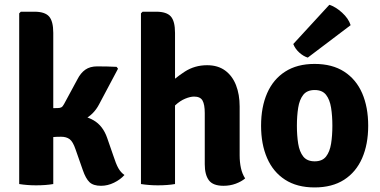

<svg xmlns="http://www.w3.org/2000/svg" viewBox="-20 -786 1624 820"><path d="M207.5 0Q175.5 5.5 134 5.5Q96.5 5.5 62 0V-729L69 -736H127Q171.5 -736 189.5 -715.8Q207.5 -695.5 207.5 -645.5ZM463.5 -122.5Q475.5 -85 485.8 -67.2Q496 -49.5 511.5 -38.5Q494 -19 467 -5.8Q440 7.5 411.5 7.5Q378.5 7.5 362.2 -8Q346 -23.5 333.5 -60L302.5 -148.5Q291.5 -181 277.5 -191.5Q263.5 -202 241 -202Q220.5 -202 204.8 -200.5Q189 -199 172 -196.5L132.5 -192V-295H286Q340.5 -295 380 -272Q419.5 -249 437.5 -197.5ZM403 -340Q380.5 -297 339.2 -275.8Q298 -254.5 236 -254.5H150V-323L226 -324.5Q236.5 -324.5 242.2 -327.8Q248 -331 253.5 -341.5L310.5 -447Q324.5 -474.5 344.5 -488.5Q364.5 -502.5 395 -502.5Q418.5 -502.5 438 -502Q457.5 -501.5 478 -500.5L484 -492.5Z M727.5 0Q695.5 5.5 654 5.5Q617.5 5.5 582 0V-729L589 -736H647Q691.5 -736 709.5 -715.8Q727.5 -695.5 727.5 -645.5ZM1003.5 -122.5Q1003.5 -93.5 1009 -68.2Q1014.5 -43 1027 -24Q1011 -10.5 986.8 -1.5Q962.5 7.5 934.5 7.5Q889.5 7.5 872 -16.2Q854.5 -40 854.5 -84.5V-303Q854.5 -339.5 845 -356.5Q835.5 -373.5 809 -373.5Q792.5 -373.5 770.8 -364.5Q749 -355.5 728.2 -336.2Q707.5 -317 692 -286V-417.5Q726.5 -452.5 769 -480Q811.5 -507.5 864.5 -507.5Q910.5 -507.5 941.5 -484.8Q972.5 -462 988 -422.2Q1003.5 -382.5 1003.5 -331Z M1552.5 -249Q1552.5 -169.5 1526.5 -110.2Q1500.5 -51 1449.5 -18.2Q1398.5 14.5 1323.5 14.5Q1248.5 14.5 1197.5 -18.5Q1146.5 -51.5 1120.8 -110.8Q1095 -170 1095 -249Q1095 -329 1121 -388.2Q1147 -447.5 1198 -480.2Q1249 -513 1323.5 -513Q1399 -513 1450 -480Q1501 -447 1526.8 -387.8Q1552.5 -328.5 1552.5 -249ZM1248 -249Q1248 -207 1253.5 -172.5Q1259 -138 1275.2 -117.5Q1291.5 -97 1324 -97Q1356.5 -97 1372.5 -117.5Q1388.5 -138 1394 -172.5Q1399.5 -207 1399.5 -249Q1399.5 -291 1394 -325.8Q1388.5 -360.5 1372.5 -381Q1356.5 -401.5 1324 -401.5Q1291.5 -401.5 1275.2 -381Q1259 -360.5 1253.5 -325.8Q1248 -291 1248 -249ZM1386.5 -765.5Q1413.5 -757 1441 -732Q1468.5 -707 1477.5 -678.5L1294.5 -540Q1276 -545.5 1258.2 -561.5Q1240.5 -577.5 1232.5 -598Z"/></svg>

Font: Signika Negative Light
Style: Bold
Weight: 700
Version: Version 2.001